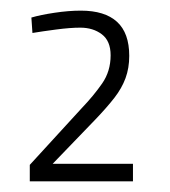

<svg xmlns="http://www.w3.org/2000/svg" viewBox="-20 -819 320 361"><path d="M36 -478V-509L134 -616Q156 -639 172 -662Q188 -685 188 -715Q188 -742 171.5 -754.5Q155 -767 131 -767Q112 -767 85.5 -763.5Q59 -760 41 -757L39 -786Q56 -791 82.5 -795Q109 -799 132 -799Q177 -799 200 -778Q223 -757 223 -714Q223 -691 216 -672Q209 -653 195 -635Q181 -617 159 -594L79 -511H230V-478Z"/></svg>

Font: Cairo Play ExtraLight
Style: Regular
Weight: 250
Version: Version 3.119